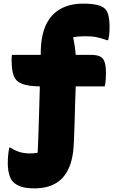

<svg xmlns="http://www.w3.org/2000/svg" viewBox="-20 -790 640 1060"><path d="M146 57Q172 57 188 53Q190 16 192 -43.5Q194 -103 196 -173Q198 -243 200 -313Q135 -314 101 -327.5Q67 -341 55.5 -372.5Q44 -404 44 -459Q44 -467 44.5 -474Q45 -481 46 -487H205Q205 -497 205 -506Q207 -638 267.5 -704Q328 -770 439 -770Q529 -770 558 -743Q574 -728 579.5 -701Q585 -674 585 -646Q585 -622 583.5 -605Q582 -588 577 -568H571Q540 -579 514.5 -584.5Q489 -590 450 -590Q431 -590 414.5 -588.5Q398 -587 384 -585Q388 -565 392 -539Q396 -513 398 -487H482Q513 -487 531 -479Q549 -471 557 -449Q565 -427 565 -383Q565 -364 563.5 -345.5Q562 -327 558 -313H398Q396 -265 394.5 -210Q393 -155 391.5 -102Q390 -49 388 -8Q385 86 358 142.5Q331 199 283.5 224.5Q236 250 170 250Q124 250 95.5 240Q67 230 51 213Q38 199 30.5 172Q23 145 23 112Q23 90 25 68.5Q27 47 31 25H37Q66 43 90.5 50Q115 57 146 57Z"/></svg>

Font: Recursive Mn Csl St Blk
Style: Regular
Weight: 900
Monospace: yes
Version: Version 1.079;hotconv 1.0.112;makeotfexe 2.5.65598; ttfautoh